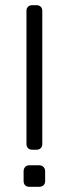

<svg xmlns="http://www.w3.org/2000/svg" viewBox="-20 -720 265 740"><path d="M104 -143Q94 -143 88 -149Q82 -155 82 -165V-678Q82 -688 88 -694Q94 -700 104 -700H121Q131 -700 137 -694Q143 -688 143 -678V-165Q143 -155 137 -149Q131 -143 121 -143ZM93 0Q83 0 77 -6Q71 -12 71 -22V-60Q71 -70 77 -76.5Q83 -83 93 -83H131Q141 -83 147.5 -76.5Q154 -70 154 -60V-22Q154 -12 147.5 -6Q141 0 131 0Z"/></svg>

Font: Rubik Light
Style: Regular
Weight: 300
Designer: Hubert and Fischer
Foundry: Hubert and Fischer
Version: Version 2.300;gftools[0.9.30]